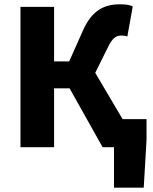

<svg xmlns="http://www.w3.org/2000/svg" viewBox="-20 -683 712 891"><path d="M75 0H231V-273H303L456 0H509V188H647L660 -33V-130H549L422 -345L480 -462C501 -506 518 -518 542 -518C555 -518 565 -516 571 -514L596 -653C582 -661 560 -663 536 -663C465 -663 408 -636 367 -546L301 -398H231V-651H75Z"/></svg>

Font: Source Sans Pro
Style: Bold
Weight: 700
Designer: Paul D. Hunt
Foundry: Adobe Systems Incorporated
Version: Version 3.006;hotconv 1.0.111;makeotfexe 2.5.65597